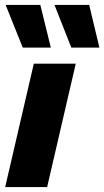

<svg xmlns="http://www.w3.org/2000/svg" viewBox="-20 -758 423 778"><path d="M287 -500 171 0H1L117 -500ZM143.4 -738 186 -565H72.2L2.8 -738ZM341.4 -738 382.8 -565H269L200.8 -738Z"/></svg>

Font: Work Sans
Style: Italic
Weight: 400
Italic angle: -13°
Designer: Wei Huang
Foundry: Wei Huang
Version: Version 2.012